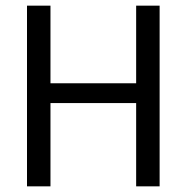

<svg xmlns="http://www.w3.org/2000/svg" viewBox="-20 -659 660 679"><path d="M158.5 -639V0H75.5V-639ZM544.5 -639V0H461.5V-639ZM123 -294.5V-364.5H494.5V-294.5Z"/></svg>

Font: Anek Devanagari
Style: Regular
Weight: 400
Designer: Kailash Malviya (Devanagari) & Yesha Goshar (Latin)
Foundry: Ek Type
Version: Version 1.003